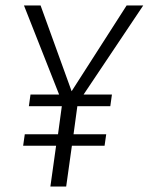

<svg xmlns="http://www.w3.org/2000/svg" viewBox="-20 -685 546 705"><path d="M506 -665 287 -338H391L385 -295H264L250 -192H370L364 -150H244L223 0H165L186 -150H65L71 -192H193L207 -295H86L92 -338H197L68 -665H129L243 -350L445 -665Z"/></svg>

Font: Fira Sans Condensed Light
Style: Italic
Weight: 300
Width: 3
Italic angle: -8°
Designer: Carrois Corporate & Edenspiekermann AG
Foundry: Carrois Corporate GbR & Edenspiekermann AG
Version: Version 4.203